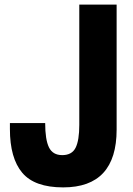

<svg xmlns="http://www.w3.org/2000/svg" viewBox="-20 -800 577 833"><path d="M324 -780H486V-238Q486 13 254 13Q130 13 76.5 -50.5Q23 -114 23 -240V-266H176Q176 -194 192.5 -160.5Q209 -127 250 -127Q292 -127 308 -159Q324 -191 324 -258Z"/></svg>

Font: Cooper Hewitt
Style: Bold
Weight: 711
Designer: Village Type and Design LLC
Foundry: Cooper Hewitt Smithsonian Design Museum
Version: 1.000